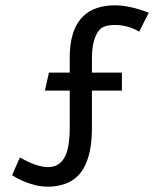

<svg xmlns="http://www.w3.org/2000/svg" viewBox="-20 -696 624 726"><path d="M55.2 -100.6Q220.7 -6.3 240.2 -155.3Q244.1 -185.1 243.7 -224.1V-353.5H149.9L165 -421.4H243.7V-470.2Q241.7 -584.5 295.9 -635.7Q337.9 -675.8 415 -675.8Q470.7 -675.8 542.5 -647.9L506.3 -576.2Q463.4 -601.6 415 -601.6Q373.5 -601.6 357.4 -584.5Q326.7 -551.3 327.6 -470.2V-421.4H440.9V-353.5H327.6V-224.1Q330.6 -37.1 226.6 -1Q194.3 9.8 165.3 9.8Q136.2 9.8 116.2 4.9Q96.2 0 78.6 -6.8Q47.4 -19 25.9 -33.7Z"/></svg>

Font: Duru Sans
Style: Regular
Weight: 400
Designer: Onur Yazõcõgil
Foundry: Onur Yazõcõgil
Version: Version 1.001